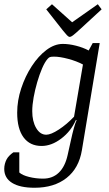

<svg xmlns="http://www.w3.org/2000/svg" viewBox="-23 -720 512 905"><path d="M140 165Q71 165 34 142Q-3 119 -3 76Q-3 64 0 52.5Q3 41 8 31.5Q13 22 21.5 13.5Q30 5 40 -2H68V93Q82 106 114 114Q146 122 180 122Q225 122 254.5 93.5Q284 65 296 10Q304 -25 311 -57.5Q318 -90 325 -115.5Q332 -141 338 -153L335 -155Q312 -102 266 -67Q220 -32 173 -32Q118 -32 88 -72.5Q58 -113 58 -189Q58 -246 77 -303.5Q96 -361 127 -408.5Q158 -456 196 -484.5Q234 -513 273 -513Q302 -513 335.5 -504.5Q369 -496 395 -482L414 -517H447L363 -12Q349 73 290.5 119Q232 165 140 165ZM195 -85Q217 -85 254.5 -109.5Q292 -134 326 -170L368 -416Q338 -432 298.5 -442.5Q259 -453 232 -453Q218 -453 212.5 -451Q207 -449 201 -442Q188 -427 175.5 -398Q163 -369 152.5 -333Q142 -297 135.5 -261Q129 -225 129 -196Q129 -148 147.5 -116.5Q166 -85 195 -85ZM306 -546Q300 -546 292.5 -554Q285 -562 273 -577L195 -676L222 -700L317 -615L438 -700L456 -676L355 -583Q330 -560 320.5 -553Q311 -546 306 -546Z"/></svg>

Font: Faustina Light
Style: Italic
Weight: 300
Italic angle: -8°
Designer: Alfonso Garcia
Foundry: http://www.omnibus-type.com
Version: Version 1.200